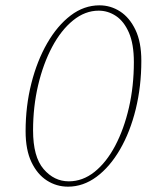

<svg xmlns="http://www.w3.org/2000/svg" viewBox="-20 -687 550 720"><path d="M235 13Q192 13 156 -10Q120 -33 98 -79Q76 -125 76 -195Q76 -289 97.5 -374Q119 -459 157 -525Q195 -591 245 -629Q295 -667 353 -667Q395 -667 430.5 -644Q466 -621 488 -575Q510 -529 510 -459Q510 -363 489 -277.5Q468 -192 430 -126.5Q392 -61 342 -24Q292 13 235 13ZM238 -7Q290 -7 334.5 -42.5Q379 -78 412 -140.5Q445 -203 463.5 -283.5Q482 -364 482 -454Q482 -522 463.5 -564.5Q445 -607 415 -627Q385 -647 350 -647Q299 -647 254 -610.5Q209 -574 175.5 -511Q142 -448 123 -367.5Q104 -287 104 -198Q104 -99 143.5 -53Q183 -7 238 -7Z"/></svg>

Font: Source Serif Pro ExtraLight
Style: Italic
Weight: 200
Italic angle: -12°
Designer: Frank Grießhammer
Foundry: Adobe Systems Incorporated
Version: Version 3.001;hotconv 1.0.111;makeotfexe 2.5.65597